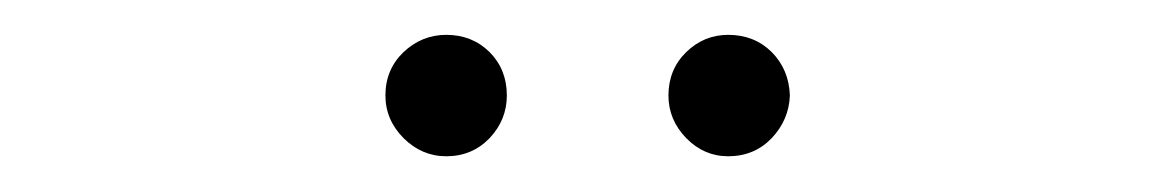

<svg xmlns="http://www.w3.org/2000/svg" viewBox="-20 -730 661 108"><path d="M231 -642.1Q217.3 -642.1 207 -652.3Q196.8 -662.6 196.8 -676.3Q196.8 -690.9 207 -700.7Q217.3 -710.4 231 -710.4Q245.6 -710.4 255.4 -700.7Q265.1 -690.9 265.1 -676.3Q265.1 -662.6 255.4 -652.3Q245.6 -642.1 231 -642.1ZM389.6 -642.1Q376 -642.1 366 -652.3Q356 -662.6 356 -676.3Q356 -690.9 366 -700.7Q376 -710.4 389.6 -710.4Q404.3 -710.4 414.1 -700.7Q423.8 -690.9 424.3 -676.3Q423.8 -662.6 414.1 -652.3Q404.3 -642.1 389.6 -642.1Z"/></svg>

Font: Inter Tight ExtraLight
Style: Regular
Weight: 250
Designer: Rasmus Andersson
Foundry: rsms
Version: Version 3.004